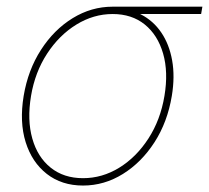

<svg xmlns="http://www.w3.org/2000/svg" viewBox="-20 -556 638 586"><path d="M233.4 10.3Q168.5 10.3 123 -25.1Q77.6 -60.5 58.3 -122.1Q39.1 -183.6 52.2 -263.2Q65.4 -342.3 105 -403.8Q144.5 -465.3 201.7 -500.5Q258.8 -535.6 323.7 -535.6H597.7L593.8 -513.2H376.5H323.7Q265.6 -513.2 213.1 -481Q160.6 -448.7 123.8 -392.3Q86.9 -335.9 74.7 -263.2Q62.5 -189.9 78.6 -133.1Q94.7 -76.2 134.8 -44.2Q174.8 -12.2 233.4 -12.2Q292 -12.2 344 -44.2Q396 -76.2 432.9 -133.1Q469.7 -189.9 481.9 -263.2Q494.1 -335.9 477.8 -392.6Q461.4 -449.2 421.9 -481.2Q382.3 -513.2 323.7 -513.2L323.2 -531.7Q371.6 -531.7 409.7 -512.2Q447.8 -492.7 472.2 -456.8Q496.6 -420.9 505.4 -371.6Q514.2 -322.3 504.4 -263.2Q491.2 -183.6 451.7 -122.1Q412.1 -60.5 355.2 -25.1Q298.3 10.3 233.4 10.3Z"/></svg>

Font: Inter 20pt Thin
Style: Italic
Weight: 250
Italic angle: -9.3988°
Version: Version 4.001;git-66647c0bb